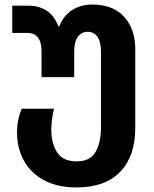

<svg xmlns="http://www.w3.org/2000/svg" viewBox="-20 -576 679 846"><path d="M317 250Q234 250 175.5 219Q117 188 86 133Q55 78 55 7Q55 -49 76 -97H218Q213 -76 209.5 -51.5Q206 -27 206 -5Q206 55 231.5 95Q257 135 318 135Q377 135 401 93.5Q425 52 425 -15V-346Q425 -392 409.5 -414Q394 -436 366 -436Q340 -436 323.5 -414.5Q307 -393 307 -348V-236H163V-350Q163 -431 99 -431H34V-551H103Q204 -551 237 -460H241Q259 -506 297 -531Q335 -556 387 -556Q478 -556 527 -502Q576 -448 576 -359V-12Q576 112 509.5 181Q443 250 317 250Z"/></svg>

Font: Noto Sans Georgian Bold
Style: Regular
Weight: 700
Designer: Monotype Design Team, Akaki Razmadze
Foundry: Google LLC
Version: Version 2.005; ttfautohint (v1.8.4.7-5d5b)